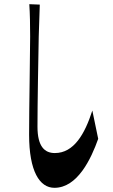

<svg xmlns="http://www.w3.org/2000/svg" viewBox="-20 -823 540 917"><path d="M170 -801 120 -803C123 -758 124 -703 124 -649C124 -574 119 -306 119 -180C119 -5 169 74 240 74C350 74 415 -64 449 -160L421 -295C385 -183 333 -92 242 -92C194 -92 159 -122 159 -218C159 -328 163 -544 165 -649C166 -693 168 -754 170 -801Z"/></svg>

Font: 寒蝉无机体 CompactMedium
Style: Regular
Weight: 500
Width: 3
Designer: ChillTanhei {Warren2060}; 
Source Han Sans {Ryoko NISHIZUKA 西塚涼子 (kana, bopomofo & ideographs); Paul D. Hunt (Latin, Gre
Foundry: ChillType&Adobe
Version: Version 1.000;Glyphs 3.1.1 (3135)